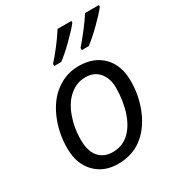

<svg xmlns="http://www.w3.org/2000/svg" viewBox="-183 -883 934 1009"><g transform="rotate(-30 284.0 -379.0)"><path d="M429.2 -347.2Q428.7 -403.3 398.4 -438.5Q368.2 -473.6 315.4 -473.1Q262.7 -473.1 220.7 -437Q178.7 -401.4 155.3 -336.9Q131.8 -272.5 131.8 -201.2Q131.8 -129.9 163.1 -94.7Q194.3 -59.6 248 -60.1Q302.7 -60.1 343.3 -95.7Q383.8 -131.8 406.2 -197.3Q428.7 -262.7 429.2 -347.2ZM314 -542Q406.7 -542 460.4 -487.3Q514.2 -432.6 514.2 -337.9Q514.2 -244.1 479 -162.6Q443.8 -81.1 383.8 -36.6Q324.2 7.8 239.3 7.8Q154.3 7.8 101.1 -47.4Q47.9 -102.5 47.9 -196.8Q47.9 -291 83.5 -373Q119.1 -455.1 179.7 -498Q240.2 -542 314 -542ZM568.4 -766.1V-755.9Q543.5 -724.1 495.6 -677.2Q447.8 -630.4 414.1 -606H372.1V-619.1Q394.5 -644 428.7 -688Q462.9 -731.9 484.4 -766.1ZM401.4 -766.1V-755.9Q376.5 -724.1 328.6 -677.2Q280.8 -630.4 247.1 -606H205.1V-619.1Q226.6 -641.6 260.7 -685.5Q294.9 -729.5 317.4 -766.1Z"/></g></svg>

Font: OpenSans-Italic
Style: Italic
Weight: 400
Italic angle: -12°
Foundry: Ascender Corporation
Version: Version 1.10